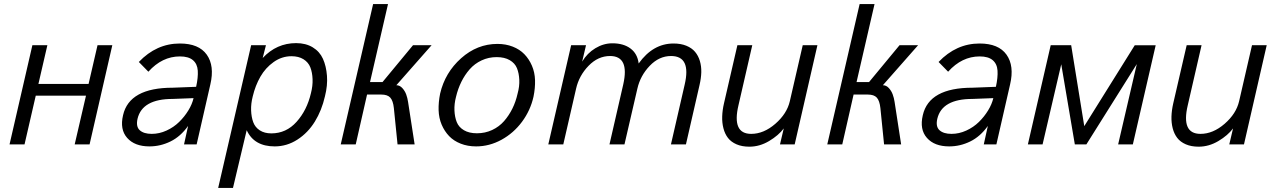

<svg xmlns="http://www.w3.org/2000/svg" viewBox="-20 -710 6269 944"><path d="M26.9 0 139.2 -487.8H212.9L168.9 -297.4H415.5L459.5 -487.8H532.2L420.4 0H347.2L402.8 -239.7H155.8L100.6 0Z M714.8 9.8Q642.1 9.8 605.2 -32Q568.4 -73.7 585 -143.6Q615.7 -278.8 829.6 -278.8L944.3 -283.2Q954.6 -329.6 952.4 -362.8Q950.2 -396 928.5 -414.3Q906.7 -432.6 864.7 -432.6Q776.9 -432.6 709.5 -357.4L662.6 -405.3Q749 -496.1 864.3 -496.1Q957.5 -496.1 996.6 -441.2Q1035.6 -386.2 1014.2 -294.9L946.8 0H884.8L904.8 -90.8Q867.7 -38.6 818.1 -14.4Q768.6 9.8 714.8 9.8ZM726.1 -51.8Q763.2 -51.8 798.8 -68.1Q834.5 -84.5 860.8 -110.4Q887.2 -136.2 906 -167Q924.8 -197.8 931.6 -227.5L829.1 -223.6Q679.2 -223.6 656.2 -126Q647.5 -87.4 667.2 -69.6Q687 -51.8 726.1 -51.8Z M1052.7 213.9 1214.8 -487.8H1287.6L1271.5 -424.8Q1339.8 -498 1436 -498Q1483.4 -498 1517.6 -477.3Q1551.8 -456.5 1567.9 -420.7Q1584 -384.8 1587.6 -337.4Q1591.3 -290 1577.6 -236.3Q1562 -167.5 1528.1 -112.3Q1494.1 -57.1 1442.4 -23.7Q1390.6 9.8 1330.6 9.8Q1229.5 9.8 1192.9 -69.8L1125.5 213.9ZM1314 -54.2Q1387.2 -54.2 1438.2 -111.1Q1489.3 -168 1508.8 -252Q1518.1 -287.6 1516.8 -320.6Q1515.6 -353.5 1505.9 -378.7Q1496.1 -403.8 1472.2 -418.7Q1448.2 -433.6 1413.1 -433.6Q1365.7 -433.6 1325.4 -405Q1285.2 -376.5 1260.3 -333Q1235.4 -289.6 1222.7 -236.3Q1213.4 -200.2 1214.6 -167.2Q1215.8 -134.3 1225.1 -109.1Q1234.4 -84 1257.3 -69.1Q1280.3 -54.2 1314 -54.2Z M1655.3 0 1814.5 -689.9H1887.7L1799.3 -306.6H1860.8L2010.7 -487.8H2102.1L1928.7 -291Q1945.3 -291 1958 -277.1Q1970.7 -263.2 1977.1 -245.8Q1983.4 -228.5 1986.3 -209L2018.6 0H1934.6L1916.5 -178.7Q1912.6 -214.8 1898.9 -230Q1885.3 -245.1 1854.5 -245.1H1784.7L1729 0Z M2320.8 9.8Q2279.3 9.8 2245.1 -3.7Q2210.9 -17.1 2188.2 -40.8Q2165.5 -64.5 2151.6 -96.9Q2137.7 -129.4 2136.5 -168.2Q2135.3 -207 2144 -250Q2168 -353 2247.1 -423.6Q2326.2 -494.1 2425.8 -494.1Q2466.8 -494.1 2501 -480.7Q2535.2 -467.3 2558.1 -443.6Q2581.1 -419.9 2595.2 -387.2Q2609.4 -354.5 2610.6 -315.9Q2611.8 -277.3 2603 -234.4Q2587.9 -167 2546.6 -111.3Q2505.4 -55.7 2445.8 -22.9Q2386.2 9.8 2320.8 9.8ZM2324.7 -54.7Q2365.2 -54.7 2399.7 -70.8Q2434.1 -86.9 2458.3 -114.5Q2482.4 -142.1 2499.3 -176.3Q2516.1 -210.4 2524.9 -250Q2534.7 -285.2 2533.2 -317.6Q2531.7 -350.1 2521.7 -374.8Q2511.7 -399.4 2486.1 -414.3Q2460.4 -429.2 2421.9 -429.2Q2382.3 -429.2 2347.9 -413.1Q2313.5 -397 2289.3 -369.4Q2265.1 -341.8 2248.3 -307.6Q2231.4 -273.4 2222.2 -234.4Q2212.9 -199.2 2214.4 -166.7Q2215.8 -134.3 2225.8 -109.4Q2235.8 -84.5 2261.2 -69.6Q2286.6 -54.7 2324.7 -54.7Z M2675.8 0 2788.1 -487.8H2861.3L2842.3 -407.2Q2867.2 -448.7 2907.2 -472.9Q2947.3 -497.1 2990.7 -497.1Q3045.9 -497.1 3080.1 -471.4Q3114.3 -445.8 3120.1 -397.9Q3190.4 -496.1 3291.5 -496.1Q3327.6 -496.1 3354.5 -485.1Q3381.3 -474.1 3397.2 -455.3Q3413.1 -436.5 3420.9 -410.6Q3428.7 -384.8 3428 -355Q3427.2 -325.2 3419.4 -292L3352.5 0H3278.8L3346.2 -293.5Q3379.4 -434.6 3279.3 -434.6Q3220.7 -434.6 3174.6 -386.5Q3128.4 -338.4 3113.8 -274.4L3050.3 0H2976.6L3044.4 -295.4Q3075.7 -434.6 2979.5 -434.6Q2920.4 -434.6 2873.8 -386.5Q2827.1 -338.4 2812.5 -274.4L2749.5 0Z M3664.6 11.2Q3627.9 11.2 3601.1 -0.5Q3574.2 -12.2 3559.1 -32Q3543.9 -51.8 3536.9 -79.1Q3529.8 -106.4 3530.8 -137.2Q3531.7 -168 3539.6 -202.1L3605.5 -487.8H3678.7L3610.8 -192.4Q3577.6 -51.8 3673.3 -51.8Q3734.9 -51.8 3792 -101.3Q3849.1 -150.9 3863.3 -212.4L3926.8 -487.8H3999L3887.2 0H3814.9L3833.5 -78.6Q3808.1 -44.4 3761.5 -16.6Q3714.8 11.2 3664.6 11.2Z M4047.4 0 4206.5 -689.9H4279.8L4191.4 -306.6H4252.9L4402.8 -487.8H4494.1L4320.8 -291Q4337.4 -291 4350.1 -277.1Q4362.8 -263.2 4369.1 -245.8Q4375.5 -228.5 4378.4 -209L4410.6 0H4326.7L4308.6 -178.7Q4304.7 -214.8 4291 -230Q4277.3 -245.1 4246.6 -245.1H4176.8L4121.1 0Z M4647 9.8Q4574.2 9.8 4537.4 -32Q4500.5 -73.7 4517.1 -143.6Q4547.9 -278.8 4761.7 -278.8L4876.5 -283.2Q4886.7 -329.6 4884.5 -362.8Q4882.3 -396 4860.6 -414.3Q4838.9 -432.6 4796.9 -432.6Q4709 -432.6 4641.6 -357.4L4594.7 -405.3Q4681.2 -496.1 4796.4 -496.1Q4889.6 -496.1 4928.7 -441.2Q4967.8 -386.2 4946.3 -294.9L4878.9 0H4816.9L4836.9 -90.8Q4799.8 -38.6 4750.2 -14.4Q4700.7 9.8 4647 9.8ZM4658.2 -51.8Q4695.3 -51.8 4731 -68.1Q4766.6 -84.5 4793 -110.4Q4819.3 -136.2 4838.1 -167Q4856.9 -197.8 4863.8 -227.5L4761.2 -223.6Q4611.3 -223.6 4588.4 -126Q4579.6 -87.4 4599.4 -69.6Q4619.1 -51.8 4658.2 -51.8Z M5033.7 0 5146 -487.8H5246.6L5311 -89.8L5559.1 -487.3H5662.1L5549.8 0H5477.5L5569.3 -395L5321.3 0H5264.6L5197.8 -394L5106 0Z M5873.5 11.2Q5836.9 11.2 5810.1 -0.5Q5783.2 -12.2 5768.1 -32Q5752.9 -51.8 5745.8 -79.1Q5738.8 -106.4 5739.7 -137.2Q5740.7 -168 5748.5 -202.1L5814.5 -487.8H5887.7L5819.8 -192.4Q5786.6 -51.8 5882.3 -51.8Q5943.8 -51.8 6001 -101.3Q6058.1 -150.9 6072.3 -212.4L6135.7 -487.8H6208L6096.2 0H6023.9L6042.5 -78.6Q6017.1 -44.4 5970.5 -16.6Q5923.8 11.2 5873.5 11.2Z"/></svg>

Font: HK Grotesk Italic
Style: Regular
Weight: 400
Italic angle: -13°
Designer: Alfredo Marco Pradil and Stefan Peev
Foundry: Hanken Design Co.
Version: Version 1.000;PS 001.000;hotconv 1.0.88;makeotf.lib2.5.64775